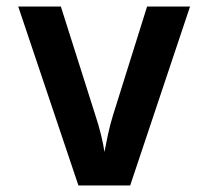

<svg xmlns="http://www.w3.org/2000/svg" viewBox="-20 -570 640 590"><path d="M221 0 36 -550H167L273 -216Q283 -186 290.5 -155.5Q298 -125 301 -103Q305 -125 311.5 -155.5Q318 -186 327 -215L432 -550H564L380 0Z"/></svg>

Font: JetBrains Mono NL
Style: Bold
Weight: 700
Monospace: yes
Designer: Philipp Nurullin, Konstantin Bulenkov
Foundry: JetBrains
Version: Version 2.305; ttfautohint (v1.8.4.7-5d5b)